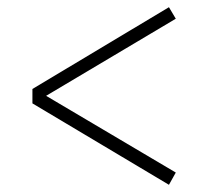

<svg xmlns="http://www.w3.org/2000/svg" viewBox="-20 -551 622 533"><path d="M449 -38 70 -264V-304L449 -531L468 -499L108 -285L468 -72Z"/></svg>

Font: Literata 18pt ExtraLight
Style: Regular
Weight: 250
Designer: Latin by Veronika Burian and Jose Scaglione. Greek by Irene Vlachou. Cyrillic by Vera Evstafieva.
Foundry: TypeTogether
Version: Version 3.103;gftools[0.9.29]